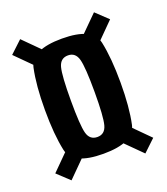

<svg xmlns="http://www.w3.org/2000/svg" viewBox="-107 -668 607 699"><g transform="rotate(-20 196.0 -318.5)"><path d="M194 -95.5Q313 -95.5 326.8 -159.2Q340.5 -223 340.5 -318Q340.5 -413 326.8 -477.2Q313 -541.5 194 -541.5Q75 -541.5 61.2 -477.2Q47.5 -413 47.5 -318Q47.5 -223 61.2 -159.2Q75 -95.5 194 -95.5ZM51 -44.5 151.5 -145 105 -189.5 4 -88.5ZM337 -44.5 383.5 -88.5 283 -189.5 236 -145ZM194 -160.5Q164.5 -160.5 156.2 -191.5Q148 -222.5 148 -318Q148 -414 156.2 -445.2Q164.5 -476.5 194 -476.5Q223 -476.5 231.5 -445.2Q240 -414 240 -318Q240 -222.5 231.5 -191.5Q223 -160.5 194 -160.5ZM105 -446.5 151.5 -491 51 -591.5 4 -547.5ZM283 -446.5 383.5 -547.5 337 -591.5 236 -491Z"/></g></svg>

Font: Anybody ExtraCondensed Medium
Style: Regular
Weight: 500
Width: 2
Version: Version 1.113;gftools[0.9.25]